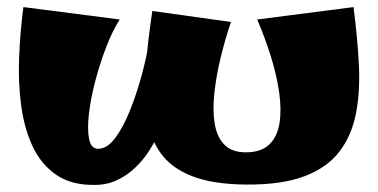

<svg xmlns="http://www.w3.org/2000/svg" viewBox="-20 -503 1067 542"><path d="M673 18Q580 17 521.5 -6Q463 -29 433 -71.5Q403 -114 394 -174.5Q385 -235 391 -310Q397 -385 410 -472L632 -441Q616 -394 603.5 -343Q591 -292 585.5 -244Q580 -196 585.5 -157.5Q591 -119 612 -96Q633 -73 674 -73Q717 -73 740 -95Q763 -117 769 -155.5Q775 -194 768 -242.5Q761 -291 744.5 -344Q728 -397 706 -448L978 -483Q989 -398 993 -322Q997 -246 985 -183.5Q973 -121 938.5 -75.5Q904 -30 839.5 -5.5Q775 19 673 18ZM248 19Q181 20 138 -10Q95 -40 71.5 -91Q48 -142 39.5 -207Q31 -272 34 -343Q37 -414 46 -483L318 -448Q298 -417 280 -370.5Q262 -324 249 -274.5Q236 -225 231 -181.5Q226 -138 231.5 -110.5Q237 -83 257 -83Q282 -83 304.5 -112.5Q327 -142 346 -189Q365 -236 379.5 -289Q394 -342 402 -391Q410 -440 410 -472L443 -174Q439 -154 428.5 -129Q418 -104 401.5 -78Q385 -52 362 -30Q339 -8 310.5 5.5Q282 19 248 19Z"/></svg>

Font: Marhey Light
Style: Bold
Weight: 700
Version: Version 1.000